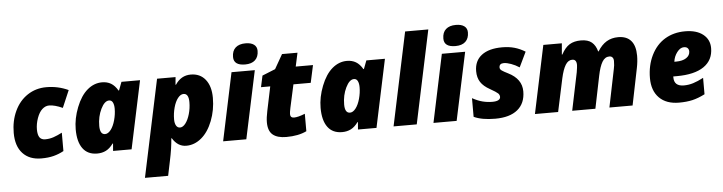

<svg xmlns="http://www.w3.org/2000/svg" viewBox="-55 -1048 5874 1559"><g transform="rotate(-5 2882.0 -268.5)"><path d="M247.1 9.8Q149.9 9.8 95.5 -49.1Q41 -107.9 41 -215.8Q41 -314 78.4 -393.8Q115.7 -473.6 183.3 -518.3Q251 -563 336.9 -563Q432.1 -563 516.1 -523.9L456.1 -383.8Q391.1 -413.1 346.2 -413.1Q315.9 -413.1 290 -389.6Q264.2 -366.2 247.6 -319.6Q231 -272.9 231 -228Q231 -183.6 245.6 -162.8Q260.3 -142.1 292 -142.1Q327.1 -142.1 360.1 -153.3Q393.1 -164.6 430.2 -184.1V-34.2Q391.1 -12.7 347.9 -1.5Q304.7 9.8 247.1 9.8Z M779.8 -142.1Q804.2 -142.1 826.4 -170.7Q848.6 -199.2 861.8 -247.1Q875 -294.9 875 -340.8Q875 -372.6 865.2 -391.8Q855.5 -411.1 835 -411.1Q797.9 -411.1 767.8 -349.4Q737.8 -287.6 737.8 -211.9Q737.8 -142.1 779.8 -142.1ZM982.9 0H832L836.9 -60.1H833Q805.7 -22 773.9 -6.1Q742.2 9.8 702.1 9.8Q625 9.8 585 -44.7Q544.9 -99.1 544.9 -201.2Q544.9 -288.6 580.6 -379.4Q616.2 -470.2 670.7 -516.6Q725.1 -563 791 -563Q832 -563 863.3 -544.7Q894.5 -526.4 918.9 -484.9H922.9L948.7 -553.2H1100.1Z M1428.7 9.8Q1358.9 9.8 1315.9 -61H1312Q1306.2 20 1284.7 120.1L1259.8 240.2H1070.8L1238.8 -553.2H1389.6L1383.8 -491.2H1387.7Q1434.6 -563 1513.7 -563Q1589.8 -563 1633.3 -508.5Q1676.8 -454.1 1676.8 -358.9Q1676.8 -259.8 1642.6 -172.1Q1608.4 -84.5 1552 -37.4Q1495.6 9.8 1428.7 9.8ZM1441.9 -411.1Q1417.5 -411.1 1395.5 -383.3Q1373.5 -355.5 1360.6 -308.1Q1347.7 -260.7 1347.7 -211.9Q1347.7 -180.2 1358.9 -161.1Q1370.1 -142.1 1390.6 -142.1Q1414.1 -142.1 1435.5 -169.9Q1457 -197.8 1470.5 -244.6Q1483.9 -291.5 1483.9 -340.8Q1483.9 -411.1 1441.9 -411.1Z M1918 0H1729L1845.7 -553.2H2035.6ZM1868.7 -674.8Q1868.7 -725.1 1897.7 -751Q1926.8 -776.9 1979 -776.9Q2023.4 -776.9 2047.6 -759Q2071.8 -741.2 2071.8 -708Q2071.8 -659.2 2043.5 -632.6Q2015.1 -606 1961.9 -606Q1868.7 -606 1868.7 -674.8Z M2319.8 -142.1Q2352.1 -142.1 2409.2 -165V-22.9Q2342.8 9.8 2243.2 9.8Q2170.9 9.8 2133.5 -21.2Q2096.2 -52.2 2096.2 -123Q2096.2 -160.2 2107.9 -214.8L2148.9 -411.1H2073.7L2093.8 -503.9L2200.2 -546.9L2267.1 -664.1H2393.1L2369.1 -553.2H2509.8L2479 -411.1H2337.9L2296.9 -224.1Q2289.1 -186.5 2289.1 -172.9Q2289.1 -142.1 2319.8 -142.1Z M2775.9 -142.1Q2800.3 -142.1 2822.5 -170.7Q2844.7 -199.2 2857.9 -247.1Q2871.1 -294.9 2871.1 -340.8Q2871.1 -372.6 2861.3 -391.8Q2851.6 -411.1 2831.1 -411.1Q2793.9 -411.1 2763.9 -349.4Q2733.9 -287.6 2733.9 -211.9Q2733.9 -142.1 2775.9 -142.1ZM2979 0H2828.1L2833 -60.1H2829.1Q2801.8 -22 2770 -6.1Q2738.3 9.8 2698.2 9.8Q2621.1 9.8 2581.1 -44.7Q2541 -99.1 2541 -201.2Q2541 -288.6 2576.7 -379.4Q2612.3 -470.2 2666.7 -516.6Q2721.2 -563 2787.1 -563Q2828.1 -563 2859.4 -544.7Q2890.6 -526.4 2915 -484.9H2918.9L2944.8 -553.2H3096.2Z M3307.1 0H3118.2L3278.8 -759.8H3467.8Z M3632.3 0H3443.4L3560.1 -553.2H3750ZM3583 -674.8Q3583 -725.1 3612.1 -751Q3641.1 -776.9 3693.4 -776.9Q3737.8 -776.9 3762 -759Q3786.1 -741.2 3786.1 -708Q3786.1 -659.2 3757.8 -632.6Q3729.5 -606 3676.3 -606Q3583 -606 3583 -674.8Z M4192.4 -191.9Q4192.4 -94.7 4128.9 -42.5Q4065.4 9.8 3946.3 9.8Q3837.9 9.8 3772.5 -21V-172.9Q3817.4 -148.4 3856 -138.7Q3894.5 -128.9 3934.1 -128.9Q3967.3 -128.9 3983.9 -137.9Q4000.5 -147 4000.5 -163.1Q4000.5 -180.2 3987.8 -192.6Q3975.1 -205.1 3924.3 -233.9Q3872.6 -262.2 3848.9 -298.8Q3825.2 -335.4 3825.2 -388.2Q3825.2 -472.2 3884.3 -517.6Q3943.4 -563 4052.2 -563Q4106.9 -563 4151.9 -550.3Q4196.8 -537.6 4239.3 -511.2L4180.2 -388.2Q4147.9 -409.2 4113.5 -421.6Q4079.1 -434.1 4054.2 -434.1Q4017.1 -434.1 4017.1 -400.9Q4017.1 -386.7 4032.5 -376Q4047.9 -365.2 4082.5 -348.1Q4192.4 -293.5 4192.4 -191.9Z M4574.2 0 4638.2 -308.1Q4645.5 -352.1 4645.5 -367.2Q4645.5 -413.1 4610.4 -413.1Q4577.1 -413.1 4554.9 -376.7Q4532.7 -340.3 4517.1 -269L4459.5 0H4270.5L4387.2 -553.2H4538.1L4530.3 -461.9H4534.2Q4564 -517.6 4601.1 -540.3Q4638.2 -563 4694.3 -563Q4751.5 -563 4782.5 -536.9Q4813.5 -510.7 4826.2 -461.9H4830.1Q4861.8 -513.7 4902.8 -538.3Q4943.8 -563 4998 -563Q5066.9 -563 5102.5 -521.7Q5138.2 -480.5 5138.2 -399.9Q5138.2 -352.5 5127.4 -299.8L5066.4 0H4877.4L4940.4 -308.1Q4947.3 -335.4 4947.3 -373Q4947.3 -392.6 4938 -402.8Q4928.7 -413.1 4913.1 -413.1Q4877 -413.1 4854.7 -376Q4832.5 -338.9 4817.4 -265.1L4763.2 0Z M5444.8 9.8Q5341.3 9.8 5283.7 -48.1Q5226.1 -106 5226.1 -209Q5226.1 -312 5266.8 -394.8Q5307.6 -477.5 5378.7 -520.3Q5449.7 -563 5543 -563Q5635.7 -563 5689 -521Q5742.2 -479 5742.2 -409.2Q5742.2 -311 5665.8 -258.5Q5589.4 -206.1 5444.8 -206.1H5416V-198.2Q5416 -126 5496.1 -126Q5534.7 -126 5571.8 -137.5Q5608.9 -148.9 5656.2 -173.8V-40Q5601.6 -12.2 5554.2 -1.2Q5506.8 9.8 5444.8 9.8ZM5522 -435.1Q5492.2 -435.1 5466.3 -401.1Q5440.4 -367.2 5435.1 -324.2H5449.2Q5502.4 -324.2 5532.7 -344.5Q5563 -364.7 5563 -397.9Q5563 -413.6 5553.2 -424.3Q5543.5 -435.1 5522 -435.1Z"/></g></svg>

Font: TypoPRO Open Sans
Style: Italic
Weight: 800
Italic angle: -12°
Foundry: Ascender Corporation
Version: Version 1.10